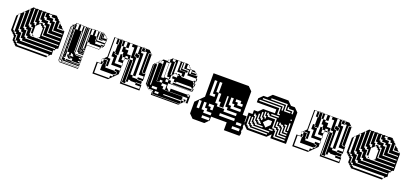

<svg xmlns="http://www.w3.org/2000/svg" viewBox="20 -1355 4891 2305"><g transform="rotate(20 2465.0 -202.0)"><path d="M473 -468H405V-456H453V-444H473ZM497 -396V-420H485V-396ZM425 -420H357V-408H405V-396H425ZM449 -348V-372H437V-348ZM401 -324V-348H357V-344H373V-328H389V-324ZM401 -300V-324H389V-300ZM401 -276V-300H389V-276ZM401 -252V-276H389V-252ZM257 -252V-276H213V-264H245V-252ZM401 -252H389V-228H401ZM209 -204V-228H165V-216H197V-204ZM617 -228H389V-216H617ZM281 -300H279L281 -302V-324H261V-312H277V-300H279V-204H281V-198L299 -180H305V-174L311 -168H347L353 -174V-180H359L353 -174V-168H617V-180H359L379 -200H373V-306L367 -312H357V-322L355 -324H353V-326L351 -328H341V-338L335 -344H325V-360H357V-348H377V-372H309V-348H325V-346L309 -330V-328H307L281 -302ZM261 -168H305V-174L299 -180H261ZM161 -156V-180H117V-168H149V-156ZM53 -152H69V-136H85V-132H89V-156H53ZM329 -150 331 -152H327ZM53 -136H43L47 -132H53ZM593 -132H213V-120H593ZM113 -108V-132H85V-120H101V-108ZM569 -84H165V-72H569ZM101 -40H89L93 -36H101ZM425 -492H389V-472H405V-468H425ZM353 -468V-492H341V-468ZM305 -468V-492H293V-468ZM257 -468V-492H245V-468ZM209 -468V-492H197V-468ZM353 -468H341V-444H353ZM305 -444V-468H293V-444ZM257 -444V-468H245V-444ZM209 -444V-468H197V-444ZM545 -420V-434L535 -444H533V-420ZM497 -420V-444H453V-424H485V-420ZM377 -444H341V-424H357V-420H377ZM305 -420V-444H293V-420ZM257 -420V-444H245V-420ZM209 -420V-444H197V-420ZM161 -420V-444H149V-420ZM545 -396V-420H533V-396ZM305 -420H293V-396H305ZM257 -396V-420H245V-396ZM209 -396V-420H197V-396ZM161 -396V-420H149V-396ZM545 -396H533V-372H545ZM497 -372V-396H485V-372ZM449 -372V-396H405V-376H437V-372ZM329 -396H293V-376H309V-372H329ZM257 -372V-396H245V-372ZM209 -372V-396H197V-372ZM161 -372V-396H149V-372ZM113 -372V-396H101V-372ZM533 -360H617V-362L607 -372H533ZM497 -348V-372H485V-348ZM257 -372H245V-348H257ZM209 -348V-372H197V-348ZM161 -348V-372H149V-348ZM113 -348V-372H101V-348ZM497 -348H485V-324H497ZM449 -324V-348H437V-324ZM281 -324V-348H245V-328H261V-324ZM209 -324V-348H197V-324ZM161 -324V-348H149V-324ZM113 -324V-348H101V-324ZM357 -328H353V-326L355 -324H357ZM485 -312H617V-324H485ZM449 -300V-324H437V-300ZM209 -324H197V-300H209ZM161 -300V-324H149V-300ZM113 -300V-324H101V-300ZM449 -300H437V-276H449ZM233 -300H197V-280H213V-276H233ZM161 -276V-300H149V-276ZM113 -276V-300H101V-276ZM437 -264H617V-276H437ZM161 -276H149V-252H161ZM113 -252V-276H101V-252ZM257 -228V-252H245V-228ZM185 -252H149V-232H165V-228H185ZM113 -228V-252H101V-228ZM257 -228H245V-204H257ZM113 -228H101V-204H113ZM279 -200V-204H245V-184H261V-180H281V-198ZM209 -180V-204H197V-180ZM137 -204H101V-184H117V-180H137ZM209 -180H197V-156H209ZM233 -156H197V-136H213V-132H233ZM161 -132V-156H149V-132ZM161 -132H149V-108H161ZM69 -120H65V-114L69 -110ZM185 -108H149V-88H165V-84H185ZM113 -84V-108H101V-84ZM113 -84H101V-60H113ZM137 -36V-60H101V-56H117V-40H133V-36ZM113 -396V-420H99L133 -454V-456H135L137 -458V-468H147L137 -458V-456H149V-444H161V-468H147L179 -500H181V-504H197V-500H229V-504H245V-500H277V-504H293V-500H325V-504H341V-500H373V-504H389V-500H437V-504H485V-494L491 -488H501V-478L507 -472H517V-462L523 -456H533V-446L535 -444H545V-434L571 -408H581V-398L607 -372H617V-362L619 -360H629V-136H615L597 -118V-104H583L579 -100V-72H581V-40H569L545 -16V-12H541L545 -16V-36H133V-24H149V-12H541L533 -4V8H133V0H129L121 -8H117V-12H113V-16L105 -24H101V-28L93 -36H89V-40H85V-44L79 -50V-100L75 -104H69V-108H65V-114L59 -120H53V-126L47 -132H41V-136H37V-142L29 -150V-152H21V-344H29V-350L41 -362V-372H51L41 -362V-168H53V-156H65V-372H51L85 -406V-408H87L89 -410V-420H99L89 -410V-408H101V-396ZM117 -24H113V-16L117 -12Z M1127 -456V-460L1115 -472H1111V-476L1099 -488H1095V-444H1131V-440H1137V-450L1131 -456ZM727 -424H723V-440H727ZM1083 -468H1063V-492H1059V-420H1095V-408H1047V-500H1031V-504H1047V-500H1063V-492H1079V-468H1083V-492H1079V-500H1063V-504H1079V-500H1087L1099 -488H1111V-476L1115 -472H1127V-460L1131 -456H1143V-408H1137V-424H1131V-420H1095V-424H1063V-444H1079V-440H1095V-444H1063V-468H1079V-444H1083ZM831 -336V-432H823V-500H791V-492H795V-432H823V-336ZM1107 -324V-328H1095V-324ZM695 -296V-312H687V-296ZM831 -240V-336H823V-240ZM915 -252H919V-248H915ZM891 -204H903V-200H891ZM695 -152V-168H687V-152ZM695 -136V-152H687V-136ZM903 -72H927V-56H935V-72H927V-84H903ZM727 -376H723V-392H727ZM727 -488H743V-432H771V-492H775V-500H737L727 -490ZM695 -408V-424H687V-408ZM695 -392V-408H687V-392ZM1143 -392H1137V-408H1143ZM695 -376V-392H687V-376ZM727 -328H723V-344H727ZM695 -360V-376H687V-360ZM695 -344V-360H687V-344ZM695 -328V-344H687V-328ZM727 -280H723V-296H727ZM1127 -328H1115L1127 -340V-344H1107V-348H1095V-360H1137V-350L1127 -340ZM695 -312V-328H687V-312ZM695 -280V-296H687V-280ZM727 -232H723V-248H727ZM695 -264V-280H687V-264ZM695 -248V-264H687V-248ZM695 -232V-248H687V-232ZM939 -228H937V-252H919V-500H903V-504H919V-500H935V-432H963V-492H967V-500H935V-504H1015V-500H1031V-392H1137V-376H1143V-360H1137V-376H1023V-432H1015V-500H983V-492H987V-432H1015V-376H1023V-348H1095V-344H1107V-328H1115L1095 -308V-296H937V-300H1087L1095 -308V-324H963V-336H935V-432H927V-336H935V-296H937V-252H939ZM727 -184H723V-200H727ZM695 -216V-232H687V-216ZM695 -200V-216H687V-200ZM891 -204H871V-228H887V-216H891ZM695 -184V-200H687V-184ZM727 -136H723V-152H727ZM935 -184H891V-200H935ZM695 -168V-184H687V-168ZM695 -120V-136H687V-120ZM727 -88H723V-104H727ZM695 -104V-120H687V-104ZM695 -88V-104H687V-88ZM695 -72V-88H687V-72ZM695 -56V-72H687V-56ZM771 -108H775V-104H791V-88H795V-84H807V-72H775V-88H759V-120H771ZM695 -40V-56H687V-40ZM695 -40H687V-24H695ZM727 -72V-88H723V-84H711V-108H723V-104H727V-120H723V-108H711V-132H723V-120H727V-136H723V-132H711V-156H723V-152H727V-168H723V-156H711V-180H723V-168H727V-184H723V-180H711V-204H723V-200H727V-216H723V-204H711V-228H723V-216H727V-232H723V-228H711V-252H723V-248H727V-264H723V-252H711V-276H723V-264H727V-280H723V-276H711V-300H723V-296H727V-312H723V-300H711V-324H723V-312H727V-328H723V-324H711V-348H723V-344H727V-360H723V-348H711V-372H723V-360H727V-376H723V-372H711V-396H723V-392H727V-408H723V-396H711V-420H723V-408H727V-424H723V-420H711V-444H723V-440H727V-456H723V-444H711V-456H699V-462L695 -458V-456H699V-36H711V-24H723V-12H937V0H935V-8H711V-24H687V-8H695V0H935V8H695V0H687V-8H679V-440H687V-424H695V-440H687V-450L695 -458V-472H709L705 -468H723V-456H727V-472H709L727 -490V-504H823V-500H839V-168H831V-240H823V-168H831V-156H843V-144H855V-136H927V-120H935V-136H927V-144H855V-152H935V-168H871V-184H855V-500H839V-504H855V-500H871V-492H887V-468H891V-492H887V-500H871V-504H887V-500H903V-232H915V-228H919V-216H935V-228H919V-232H915V-248H935V-228H937V-204H939V-180H937V-204H903V-216H891V-228H871V-252H887V-228H891V-252H871V-276H887V-252H891V-276H871V-300H887V-276H891V-300H871V-324H887V-300H891V-324H871V-348H887V-324H891V-348H871V-372H887V-348H891V-372H871V-396H887V-372H891V-396H871V-420H887V-396H891V-420H871V-444H887V-420H891V-444H871V-468H887V-444H891V-468H871V-492H867V-204H871V-200H887V-184H891V-180H937V-108H939V-84H937V-108H927V-120H903V-108H927V-104H935V-88H927V-84H937V-36H939V-12H937V-36H935V-40H759V-56H831V-48H927V-56H831V-84H807V-88H795V-108H831V-120H823V-132H819V-136H807V-144H795V-108H775V-120H771V-144H743V-432H735V-144H743V-72H727V-60H747V-40H759V-36H935V-24H723V-36H711V-84H723V-72Z M1389 -432V-496H1357V-432ZM1621 -456H1581V-496H1613V-464H1621ZM1525 -408H1549V-400H1525ZM1421 -272H1417V-300H1421ZM1421 -208H1417V-240H1357V-336H1381V-312H1389V-272H1417V-240H1421ZM1421 -144H1417V-176H1293V-272H1261V-336H1285V-312H1293V-304H1325V-208H1417V-176H1421ZM1581 -144V-120H1645V-112H1709V-80H1645V-72H1717V0H1467V-300H1421V-312H1389V-336H1381V-368H1357V-432H1333V-456H1293V-496H1325V-456H1333V-500H1285V-504H1333V-500H1573V-456H1581V-432H1613V-144H1709V-176H1645V-464H1621V-500H1573V-504H1621V-500H1667L1703 -464H1709V-458L1711 -456H1717V-450L1711 -456H1709V-458L1703 -464H1677V-456H1709V-408H1677V-456H1669V-216H1677V-208H1709V-216H1677V-264H1709V-216H1717V-120H1645V-144H1581V-368H1573V-360H1549V-368H1525V-400H1573V-368H1581V-400H1573V-408H1549V-496H1517V-368H1525V-360H1549V-144ZM1381 -72V-80H1357V-72ZM1525 -24H1485V-72H1517V-48H1525ZM1325 -432V-456H1293V-432ZM1709 -360H1677V-408H1709ZM1709 -312H1677V-360H1709ZM1709 -264H1677V-312H1709ZM1237 -168V-216H1189V-208H1229V-168ZM1237 -168H1197V-176H1189V-208H1175L1217 -250V-500H1285V-432H1333V-312H1293V-336H1285V-432H1261V-496H1229V-240H1261V-144H1237ZM1229 -144V-168H1197V-144ZM1389 -80V-112H1381V-120H1357V-144H1417V-100L1317 0H1117V-150H1167V-176H1165V-208H1175L1167 -200V-176H1189V-144H1237V-120H1357V-112H1381V-80ZM1325 -16V-48H1357V-72H1189V-144H1133V-16ZM1525 -72V-120H1485V-168H1517V-120H1525V-168H1485V-216H1517V-168H1525V-216H1485V-264H1517V-216H1525V-264H1485V-304H1477V-312H1517V-264H1525V-312H1517V-336H1477V-312H1453V-360H1477V-336H1485V-464H1453V-496H1421V-432H1389V-408H1429V-360H1453V-336H1421V-312H1453V-304H1477V-24H1485V-16H1709V-48H1645V-72H1573V-80H1549V-48H1525V-72H1485V-120H1517V-72Z M1799 -396H1809L1799 -386V-372H1785L1799 -386ZM2015 -396V-468H2003V-496H1971V-468H2003V-396ZM2159 -492V-444H2207V-456L2195 -468H2183V-480L2171 -492ZM2227 -432H2231V-420H2227ZM1907 -240H1939V-432H1907ZM2291 -400H2227V-420H2291ZM1875 -336V-368H1871V-336ZM1875 -272V-304H1871V-272ZM2035 -272V-300H2015V-272ZM1875 -208V-240H1871V-208ZM2003 -176H1943V-144H1971V-112H2003V-108H2055L2051 -112H2003ZM1871 -180H1823V-252H1871V-240H1875V-272H1871V-252H1823V-324H1871V-304H1875V-336H1871V-324H1823V-396H1809L1823 -410V-420H1833L1823 -410V-396H1871V-368H1875V-400H1847V-396H1843V-420H1833L1843 -430V-432H1845L1843 -430V-420H1847V-400H1875V-432H1845L1863 -450H1913L1919 -456V-468H1931L1919 -456V-444H1943V-252H2003V-240H2035V-208H2063V-204H2303V-208H2063V-228H2303V-208H2313V-200H2013V-150L2051 -112H2063V-108H2231V-84H2279V-80H2291V-112H2063V-150H2279V-132H2303V-150H2279V-156H2303V-150H2313V-50H2291V-48H2261L2263 -50H2291V-80H2279V-60H2259V-80H2231V-60H2259V-48H2261L2231 -18V-12H2225L2231 -18V-60H2003V-48H2227V-16H1875V-36H1943V-60H1895V-36H1875V-48H1871V-60H1811V-80H1799V-84H1779V-366L1775 -362V-88L1783 -80H1799V-64L1803 -60H1811V-52L1813 -50H1863V-48H1871V-12H2225L2213 0H1863V-48H1811V-52L1803 -60H1799V-64L1783 -80H1779V-84H1775V-88L1763 -100V-350L1775 -362V-372H1785L1781 -368H1811V-112H1823V-180H1875V-176H1907V-180H1875V-208H1871ZM2303 -396V-410L2293 -420H2291V-422L2281 -432H2231V-444H2207V-396ZM2015 -324V-396H2003V-324ZM2323 -272H2313V-304H2303V-324H2291V-336H2313V-304H2323ZM2131 -336V-368H2067V-496H2035V-336H2049L2017 -304H2035V-300H2087V-326L2077 -336H2049L2063 -350L2077 -336H2087V-326L2089 -324H2099V-336H2087V-348H2111V-336ZM2015 -324H2003V-304H2015V-302L2017 -304H2015ZM2003 -208V-240H1971V-208ZM2015 -252H2003V-272H1971V-300H1967V-444H1943V-468H1931L1963 -500H2163L2171 -492H2183V-480L2195 -468H2207V-456L2213 -450H2263L2281 -432H2291V-422L2293 -420H2303V-410L2313 -400V-368H2323V-336H2313V-368H2195V-400H2183V-396H2163V-400H2099V-420H2183V-400H2195V-432H2111V-420H2099V-444H2111V-432H2131V-464H2111V-444H2099V-468H2111V-464H2131V-496H2099V-492H2111V-468H2099V-492H2087V-396H2163V-336H2131V-324H2291V-304H2303V-272H2313V-240H2323V-208H2313V-240H2291V-252H2099V-240H2067V-272H2015ZM1907 -208V-180H1939V-208ZM1907 -80V-108H1843V-80Z M2433 100 2383 50V-100L2483 -200V-500H2933L2973 -460H2975V-458L2983 -450V-150H3033V-76H3039V-44H3033V-12H3039V20H3033V52H3039V84H3033V100H2833V0H2633V50L2583 100ZM2847 -300V-268H2879V-236H2943V-268H2911V-300ZM2733 -150H2683V-204H2655V-300H2623V-172H2655V-140H2751V-108H2911V-140H2783V-172H2751V-300H2733ZM2943 -44V-12H3007V-44ZM2591 -300V-332H2559V-300ZM2591 -332H2559V-428H2527V-236H2591V-268H2559V-300H2623V-428H2591ZM2815 -300H2783V-204H2815V-172H2943V-204H2847V-236H2815ZM2559 -140V-108H2591V-76H2623V-140ZM2495 -140V-44H2463V-140H2431V-44H2527V-12H2623V-44H2559V-76H2527V-140ZM2719 -76V-44H2911V-76ZM3007 52V20H2911V52ZM2623 20H2527V52H2623Z M3090 0 3040 -50V-200H3090V-250H3140L3190 -300H3340V-350H3090V-400L3140 -450H3190L3240 -500H3440L3490 -450H3540L3590 -400V0H3390V-50L3340 0ZM3416 -360V-424H3144V-408H3400V-360ZM3528 -360H3544V-408H3480V-424H3464V-392H3528ZM3512 -360V-376H3448V-456H3240V-440H3432V-360ZM3368 -376V-296H3400V-312H3384V-392H3112V-376ZM3560 -280V-296H3544V-280ZM3304 -280V-264H3400V-280ZM3256 -200V-232H3240V-280H3224V-216H3240V-200ZM3224 -168V-200H3208V-264H3192V-184H3208V-168ZM3340 -150V-200H3290L3240 -150L3290 -100ZM3224 -120V-136H3208V-152H3192V-168H3176V-232H3160V-152H3176V-136H3192V-120ZM3560 -120V-136H3528V-216H3496V-200H3512V-120ZM3256 -88V-104H3176V-120H3160V-136H3144V-200H3128V-216H3112V-184H3128V-120H3144V-104H3160V-88ZM3448 -216H3432V-184H3464V-168H3480V-88H3560V-104H3496V-184H3480V-200H3448ZM3384 -88V-104H3336V-88ZM3416 -216H3400V-152H3432V-136H3448V-56H3560V-72H3464V-152H3448V-168H3416ZM3352 -56V-72H3144V-88H3128V-104H3112V-168H3096V-88H3112V-72H3128V-56ZM3560 -24V-40H3432V-120H3416V-136H3384V-248H3288V-264H3272V-280H3256V-248H3272V-232H3368V-120H3400V-104H3416V-24ZM3336 -24V-40H3112V-56H3096V-72H3080V-168H3064V-56H3080V-40H3096V-24ZM3560 -152V-248H3544V-152Z M3942 -432V-496H3910V-432ZM4174 -456H4134V-496H4166V-464H4174ZM4078 -408H4102V-400H4078ZM3974 -272H3970V-300H3974ZM3974 -208H3970V-240H3910V-336H3934V-312H3942V-272H3970V-240H3974ZM3974 -144H3970V-176H3846V-272H3814V-336H3838V-312H3846V-304H3878V-208H3970V-176H3974ZM4134 -144V-120H4198V-112H4262V-80H4198V-72H4270V0H4020V-300H3974V-312H3942V-336H3934V-368H3910V-432H3886V-456H3846V-496H3878V-456H3886V-500H3838V-504H3886V-500H4126V-456H4134V-432H4166V-144H4262V-176H4198V-464H4174V-500H4126V-504H4174V-500H4220L4256 -464H4262V-458L4264 -456H4270V-450L4264 -456H4262V-458L4256 -464H4230V-456H4262V-408H4230V-456H4222V-216H4230V-208H4262V-216H4230V-264H4262V-216H4270V-120H4198V-144H4134V-368H4126V-360H4102V-368H4078V-400H4126V-368H4134V-400H4126V-408H4102V-496H4070V-368H4078V-360H4102V-144ZM3934 -72V-80H3910V-72ZM4078 -24H4038V-72H4070V-48H4078ZM3878 -432V-456H3846V-432ZM4262 -360H4230V-408H4262ZM4262 -312H4230V-360H4262ZM4262 -264H4230V-312H4262ZM3790 -168V-216H3742V-208H3782V-168ZM3790 -168H3750V-176H3742V-208H3728L3770 -250V-500H3838V-432H3886V-312H3846V-336H3838V-432H3814V-496H3782V-240H3814V-144H3790ZM3782 -144V-168H3750V-144ZM3942 -80V-112H3934V-120H3910V-144H3970V-100L3870 0H3670V-150H3720V-176H3718V-208H3728L3720 -200V-176H3742V-144H3790V-120H3910V-112H3934V-80ZM3878 -16V-48H3910V-72H3742V-144H3686V-16ZM4078 -72V-120H4038V-168H4070V-120H4078V-168H4038V-216H4070V-168H4078V-216H4038V-264H4070V-216H4078V-264H4038V-304H4030V-312H4070V-264H4078V-312H4070V-336H4030V-312H4006V-360H4030V-336H4038V-464H4006V-496H3974V-432H3942V-408H3982V-360H4006V-336H3974V-312H4006V-304H4030V-24H4038V-16H4262V-48H4198V-72H4126V-80H4102V-48H4078V-72H4038V-120H4070V-72Z M4761 -468H4693V-456H4741V-444H4761ZM4785 -396V-420H4773V-396ZM4713 -420H4645V-408H4693V-396H4713ZM4737 -348V-372H4725V-348ZM4689 -324V-348H4645V-344H4661V-328H4677V-324ZM4689 -300V-324H4677V-300ZM4689 -276V-300H4677V-276ZM4689 -252V-276H4677V-252ZM4545 -252V-276H4501V-264H4533V-252ZM4689 -252H4677V-228H4689ZM4497 -204V-228H4453V-216H4485V-204ZM4905 -228H4677V-216H4905ZM4569 -300H4567L4569 -302V-324H4549V-312H4565V-300H4567V-204H4569V-198L4587 -180H4593V-174L4599 -168H4635L4641 -174V-180H4647L4641 -174V-168H4905V-180H4647L4667 -200H4661V-306L4655 -312H4645V-322L4643 -324H4641V-326L4639 -328H4629V-338L4623 -344H4613V-360H4645V-348H4665V-372H4597V-348H4613V-346L4597 -330V-328H4595L4569 -302ZM4549 -168H4593V-174L4587 -180H4549ZM4449 -156V-180H4405V-168H4437V-156ZM4341 -152H4357V-136H4373V-132H4377V-156H4341ZM4617 -150 4619 -152H4615ZM4341 -136H4331L4335 -132H4341ZM4881 -132H4501V-120H4881ZM4401 -108V-132H4373V-120H4389V-108ZM4857 -84H4453V-72H4857ZM4389 -40H4377L4381 -36H4389ZM4713 -492H4677V-472H4693V-468H4713ZM4641 -468V-492H4629V-468ZM4593 -468V-492H4581V-468ZM4545 -468V-492H4533V-468ZM4497 -468V-492H4485V-468ZM4641 -468H4629V-444H4641ZM4593 -444V-468H4581V-444ZM4545 -444V-468H4533V-444ZM4497 -444V-468H4485V-444ZM4833 -420V-434L4823 -444H4821V-420ZM4785 -420V-444H4741V-424H4773V-420ZM4665 -444H4629V-424H4645V-420H4665ZM4593 -420V-444H4581V-420ZM4545 -420V-444H4533V-420ZM4497 -420V-444H4485V-420ZM4449 -420V-444H4437V-420ZM4833 -396V-420H4821V-396ZM4593 -420H4581V-396H4593ZM4545 -396V-420H4533V-396ZM4497 -396V-420H4485V-396ZM4449 -396V-420H4437V-396ZM4833 -396H4821V-372H4833ZM4785 -372V-396H4773V-372ZM4737 -372V-396H4693V-376H4725V-372ZM4617 -396H4581V-376H4597V-372H4617ZM4545 -372V-396H4533V-372ZM4497 -372V-396H4485V-372ZM4449 -372V-396H4437V-372ZM4401 -372V-396H4389V-372ZM4821 -360H4905V-362L4895 -372H4821ZM4785 -348V-372H4773V-348ZM4545 -372H4533V-348H4545ZM4497 -348V-372H4485V-348ZM4449 -348V-372H4437V-348ZM4401 -348V-372H4389V-348ZM4785 -348H4773V-324H4785ZM4737 -324V-348H4725V-324ZM4569 -324V-348H4533V-328H4549V-324ZM4497 -324V-348H4485V-324ZM4449 -324V-348H4437V-324ZM4401 -324V-348H4389V-324ZM4645 -328H4641V-326L4643 -324H4645ZM4773 -312H4905V-324H4773ZM4737 -300V-324H4725V-300ZM4497 -324H4485V-300H4497ZM4449 -300V-324H4437V-300ZM4401 -300V-324H4389V-300ZM4737 -300H4725V-276H4737ZM4521 -300H4485V-280H4501V-276H4521ZM4449 -276V-300H4437V-276ZM4401 -276V-300H4389V-276ZM4725 -264H4905V-276H4725ZM4449 -276H4437V-252H4449ZM4401 -252V-276H4389V-252ZM4545 -228V-252H4533V-228ZM4473 -252H4437V-232H4453V-228H4473ZM4401 -228V-252H4389V-228ZM4545 -228H4533V-204H4545ZM4401 -228H4389V-204H4401ZM4567 -200V-204H4533V-184H4549V-180H4569V-198ZM4497 -180V-204H4485V-180ZM4425 -204H4389V-184H4405V-180H4425ZM4497 -180H4485V-156H4497ZM4521 -156H4485V-136H4501V-132H4521ZM4449 -132V-156H4437V-132ZM4449 -132H4437V-108H4449ZM4357 -120H4353V-114L4357 -110ZM4473 -108H4437V-88H4453V-84H4473ZM4401 -84V-108H4389V-84ZM4401 -84H4389V-60H4401ZM4425 -36V-60H4389V-56H4405V-40H4421V-36ZM4401 -396V-420H4387L4421 -454V-456H4423L4425 -458V-468H4435L4425 -458V-456H4437V-444H4449V-468H4435L4467 -500H4469V-504H4485V-500H4517V-504H4533V-500H4565V-504H4581V-500H4613V-504H4629V-500H4661V-504H4677V-500H4725V-504H4773V-494L4779 -488H4789V-478L4795 -472H4805V-462L4811 -456H4821V-446L4823 -444H4833V-434L4859 -408H4869V-398L4895 -372H4905V-362L4907 -360H4917V-136H4903L4885 -118V-104H4871L4867 -100V-72H4869V-40H4857L4833 -16V-12H4829L4833 -16V-36H4421V-24H4437V-12H4829L4821 -4V8H4421V0H4417L4409 -8H4405V-12H4401V-16L4393 -24H4389V-28L4381 -36H4377V-40H4373V-44L4367 -50V-100L4363 -104H4357V-108H4353V-114L4347 -120H4341V-126L4335 -132H4329V-136H4325V-142L4317 -150V-152H4309V-344H4317V-350L4329 -362V-372H4339L4329 -362V-168H4341V-156H4353V-372H4339L4373 -406V-408H4375L4377 -410V-420H4387L4377 -410V-408H4389V-396ZM4405 -24H4401V-16L4405 -12Z"/></g></svg>

Font: Rubik Broken Fax
Style: Regular
Weight: 400
Designer: Hubert and Fischer, NaN
Foundry: Hubert and Fischer, NaN
Version: Version 2.201